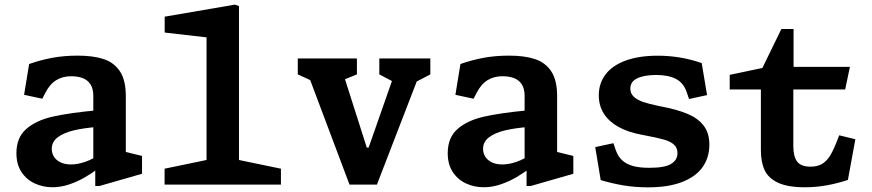

<svg xmlns="http://www.w3.org/2000/svg" viewBox="-20 -796 3760 828"><path d="M390.8 -83.9 382.4 -97V-382.1Q382.4 -414.3 369.7 -433.1Q356.9 -451.9 335.6 -459.6Q314.2 -467.3 286.2 -467.2Q250.4 -467.2 222.7 -450.4Q195 -433.7 175.1 -394.9L162.4 -370.2L83.9 -387.1L105.6 -519.9Q152 -536.5 203.4 -546.3Q254.8 -556.1 314.6 -556.1Q382.1 -556.1 427.2 -541.2Q472.3 -526.2 497.5 -488Q522.6 -449.8 522.6 -381.3V-118.3L500.5 -145.9L592.5 -123.5V-46.6L409.1 6H390.8ZM50.8 -135.4Q50.8 -202.5 92.9 -239.5Q135.1 -276.6 207.2 -293Q279.4 -309.3 400.2 -320.6L399.5 -248.5Q342 -244.1 298.4 -233.8Q254.8 -223.5 229 -204Q203.2 -184.4 203.2 -153.8Q203.2 -135.2 213 -119.8Q222.9 -104.4 241.6 -95.6Q260.2 -86.8 286.4 -86.8Q315.3 -86.8 348.3 -98.4Q381.3 -110 410.6 -131.7V-74.5L408 -72.5Q377.3 -49.5 346.2 -31.3Q315.2 -13.2 278.9 -0.8Q242.6 11.5 205.9 11.5Q165.8 11.5 130.3 -4.6Q94.9 -20.7 72.8 -53.8Q50.8 -87 50.8 -135.4Z M689.8 -68.5 903.2 -112.8 870.7 -56.6V-670.2L902.7 -631.2L690.2 -655.6V-724.1L992.7 -776L1010.6 -770V-56.6L978 -112.8L1191.5 -68.5V0H689.8Z M1301.8 -492.9 1346.9 -437.2 1264.2 -475.2V-543.8H1519.2V-475.2L1425.7 -437.2L1455.5 -492.9L1561.8 -159.4H1569.7L1686.4 -492.9L1688 -437.2L1615.8 -475.2V-543.8H1835.8V-475.2L1763.1 -437.2L1795.8 -492.9L1605.5 0H1487.2Z M2250.8 -83.9 2242.4 -97V-382.1Q2242.4 -414.3 2229.7 -433.1Q2216.9 -451.9 2195.6 -459.6Q2174.2 -467.3 2146.2 -467.2Q2110.4 -467.2 2082.7 -450.4Q2055 -433.7 2035.1 -394.9L2022.4 -370.2L1943.9 -387.1L1965.6 -519.9Q2012 -536.5 2063.4 -546.3Q2114.8 -556.1 2174.6 -556.1Q2242.1 -556.1 2287.2 -541.2Q2332.3 -526.2 2357.5 -488Q2382.6 -449.8 2382.6 -381.3V-118.3L2360.5 -145.9L2452.5 -123.5V-46.6L2269.1 6H2250.8ZM1910.8 -135.4Q1910.8 -202.5 1952.9 -239.5Q1995.1 -276.6 2067.2 -293Q2139.4 -309.3 2260.2 -320.6L2259.5 -248.5Q2202 -244.1 2158.4 -233.8Q2114.8 -223.5 2089 -204Q2063.2 -184.4 2063.2 -153.8Q2063.2 -135.2 2073 -119.8Q2082.9 -104.4 2101.6 -95.6Q2120.2 -86.8 2146.4 -86.8Q2175.3 -86.8 2208.3 -98.4Q2241.3 -110 2270.6 -131.7V-74.5L2268 -72.5Q2237.3 -49.5 2206.2 -31.3Q2175.2 -13.2 2138.9 -0.8Q2102.6 11.5 2065.9 11.5Q2025.8 11.5 1990.3 -4.6Q1954.9 -20.7 1932.8 -53.8Q1910.8 -87 1910.8 -135.4Z M2570.5 -19.5 2546.9 -161.6 2625.4 -178.5 2635.4 -148.8Q2645 -121.2 2663.5 -104.4Q2681.9 -87.6 2710.8 -79.8Q2739.7 -72.1 2780.9 -72.4Q2846.9 -72.3 2874.2 -89.2Q2901.6 -106 2901.6 -135.5Q2901.6 -158.8 2886.6 -172.2Q2871.7 -185.8 2844.2 -193.7Q2816.8 -201.6 2761.6 -212.2L2744.7 -215.5Q2688.8 -225.9 2648.1 -248.2Q2607.3 -270.5 2584.8 -304.9Q2562.3 -339.3 2562.3 -385.2Q2562.3 -436 2591 -474.5Q2619.8 -512.9 2676.9 -534.3Q2734.1 -555.8 2817.2 -555.8Q2863.4 -555.8 2909.6 -548.4Q2955.8 -541.1 3006.1 -524.1L3029.2 -385.9L2951.5 -369L2941 -399.5Q2927.6 -438.7 2895.1 -455.6Q2862.6 -472.6 2809.1 -472.7Q2757.6 -472.4 2728 -458.2Q2698.3 -444 2698.3 -414Q2698.3 -393.4 2712.5 -379.6Q2726.7 -365.8 2752 -356.9Q2777.2 -348 2818.3 -339.5L2829.2 -337.3Q2899.5 -324 2944.3 -305.3Q2989.2 -286.7 3014.1 -254.8Q3039.1 -222.9 3039.1 -172.1Q3039.1 -116.3 3009.8 -75.1Q2980.5 -33.9 2921.3 -11Q2862.1 11.9 2774.8 11.9Q2717.2 11.9 2666.5 3.2Q2615.8 -5.6 2570.5 -19.5Z M3261.3 -147.9V-433.2L3283.8 -410.2H3126.9V-473.2L3310.6 -511.9L3257.7 -482.2L3349.7 -670.9H3402.2V-484.4L3379.8 -507.5H3645.2L3624.8 -410.2H3379.3L3401.2 -433.2V-165.6Q3401.2 -121.8 3417.5 -99.5Q3433.8 -77.2 3476 -77.3Q3503 -77.4 3522.1 -87.4Q3541.2 -97.4 3555.7 -118.6Q3570.2 -139.8 3585 -176.7L3599.3 -212.5L3668.7 -195.5L3636.6 -20.1Q3589.7 -4.7 3543.9 3.5Q3498.1 11.6 3451.2 11.6Q3376.9 11.6 3335.1 -8.1Q3293.2 -27.8 3277.3 -62.6Q3261.3 -97.3 3261.3 -147.9Z"/></svg>

Font: Monaspace Xenon Var
Style: Regular
Weight: 400
Designer: Riley Cran and the Lettermatic Team
Version: Version 1.000 (Monaspace Xenon Var)